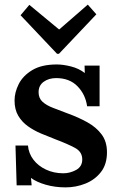

<svg xmlns="http://www.w3.org/2000/svg" viewBox="-20 -795 518 831"><path d="M264 16Q218 16 178 4.5Q138 -7 114 -25L117 7H52L47 -165H101Q104 -131 124.5 -104Q145 -77 179 -61Q213 -45 254 -45Q283 -45 309.5 -59.5Q336 -74 336 -105Q336 -138 304.5 -155Q273 -172 220 -192Q189 -204 158 -217Q127 -230 101 -248.5Q75 -267 59 -294Q43 -321 43 -360Q43 -395 61 -431Q79 -467 119.5 -491.5Q160 -516 226 -516Q253 -516 287 -507.5Q321 -499 347 -479L346 -511H411V-335H357Q350 -386 315.5 -421.5Q281 -457 223 -457Q191 -457 169 -441Q147 -425 147 -396Q147 -370 164 -354.5Q181 -339 210 -328Q239 -317 273 -304Q320 -287 358.5 -265.5Q397 -244 420 -213Q443 -182 443 -136Q443 -84 417 -50.5Q391 -17 350 -0.5Q309 16 264 16ZM227 -562 69 -729 107 -774 235 -668H237L360 -775L397 -733L235 -562Z"/></svg>

Font: Lora SemiBold
Style: Regular
Weight: 600
Designer: Olga Karpushina, Alexei Vanyashin (Cyrillic)
Foundry: Cyreal
Version: Version 3.011; ttfautohint (v1.8.4.7-5d5b)